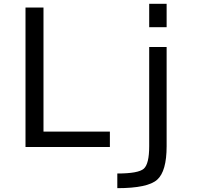

<svg xmlns="http://www.w3.org/2000/svg" viewBox="-20 -772 1040 1011"><path d="M209 -732.4V-79.1H558.6V2H114.3V-732.4ZM765.6 -524.4H857.4V-2Q857.4 129.9 807.6 174.3Q757.8 218.8 597.7 218.8V141.6Q709 141.6 737.3 116.2Q765.6 90.8 765.6 -2ZM765.6 -628.9V-752H857.4V-628.9Z"/></svg>

Font: Gen Shin Gothic Monospace Regular
Style: Regular
Weight: 400
Designer: [Source Han Sans]
Ryoko NISHIZUKA  (kana & ideographs); Paul D. Hunt (Latin, Greek & Cyrillic); Wenlong ZHANG  (bopomofo
Version: Version 1.002.20150607